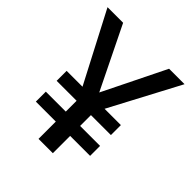

<svg xmlns="http://www.w3.org/2000/svg" viewBox="-197 -933 966 966"><g transform="rotate(45 286.0 -450.0)"><path d="M285 -474 449 -807H559L362 -435H478V-364H336V-287H478V-216H336V-93H234V-216H92V-287H234V-364H92V-435H205L11 -807H122Z"/></g></svg>

Font: Noto Sans Telugu UI Medium
Style: Regular
Weight: 500
Designer: Jelle Bosma - Monotype Design Team
Foundry: Monotype Imaging Inc.
Version: Version 2.005; ttfautohint (v1.8.4.7-5d5b)